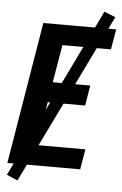

<svg xmlns="http://www.w3.org/2000/svg" viewBox="-60 -863 628 990"><g transform="rotate(5 254.0 -368.0)"><path d="M9 0 131 -735H508L490 -630H239L206 -435H400L383 -330H189L152 -105H404L386 0ZM69 85 12 61 440 -821 498 -797Z"/></g></svg>

Font: Iosevka SS04 Extrabold Oblique
Style: Regular
Weight: 800
Italic angle: -9°
Monospace: yes
Designer: Belleve Invis
Foundry: Belleve Invis
Version: Version 19.0.0; ttfautohint (v1.8.4)